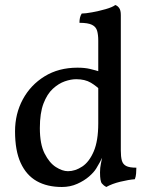

<svg xmlns="http://www.w3.org/2000/svg" viewBox="-20 -737 604 766"><path d="M289 -467Q318 -467 339 -462Q360 -457 386 -449V-372Q366 -393 342.5 -407Q319 -421 284 -421Q263 -421 238.5 -412.5Q214 -404 191 -383Q168 -362 153.5 -324Q139 -286 139 -226Q139 -162 158 -124.5Q177 -87 203 -70.5Q229 -54 251 -54Q280 -54 308 -72.5Q336 -91 354 -133Q372 -175 372 -245L401 -139Q388 -107 378.5 -90Q369 -73 364 -65Q355 -50 335.5 -33Q316 -16 288 -3.5Q260 9 227 9Q168 9 126.5 -14.5Q85 -38 62.5 -87Q40 -136 40 -213Q40 -283 71 -340.5Q102 -398 158 -432.5Q214 -467 289 -467ZM462 -136Q462 -112 466 -97Q470 -82 483 -75Q496 -68 524 -68Q524 -58 523 -45Q522 -32 518 -22Q493 -20 460 -12Q427 -4 404 9Q394 4 386.5 -5Q379 -14 379 -49Q379 -68 382.5 -84Q386 -100 393 -136ZM462 -575V-127H372V-575ZM440 -717Q449 -714 455.5 -705Q462 -696 462 -677V-538H372V-575Q372 -598 367.5 -614Q363 -630 347 -638Q331 -646 297 -646Q297 -657 299 -666Q301 -675 306 -683Q321 -683 348 -688Q375 -693 401.5 -700.5Q428 -708 440 -717Z"/></svg>

Font: Vollkorn
Style: Regular
Weight: 400
Designer: Friedrich Althausen
Foundry: Friedrich Althausen
Version: Version 4.104